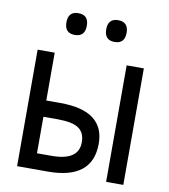

<svg xmlns="http://www.w3.org/2000/svg" viewBox="-82 -801 764 870"><g transform="rotate(10 300.0 -365.5)"><path d="M133.8 -315.9H199.2Q401.9 -315.9 401.9 -164.1Q401.9 0 196.8 0H55.2V-536.1H133.8ZM133.8 -241.2V-73.2H201.2Q325.2 -73.2 325.2 -157.2Q325.2 -201.2 296.4 -221.2Q267.6 -241.2 199.2 -241.2ZM543.9 0H464.8V-536.1H543.9ZM209 -731Q255.9 -731 255.9 -681.2Q255.9 -630.9 209 -630.9Q162.1 -630.9 162.1 -681.2Q162.1 -731 209 -731ZM392.1 -731Q439 -731 439 -681.2Q439 -630.9 392.1 -630.9Q345.2 -630.9 345.2 -681.2Q345.2 -731 392.1 -731Z"/></g></svg>

Font: Droid Sans Mono
Style: Regular
Weight: 400
Monospace: yes
Foundry: Ascender Corporation
Version: Version 1.00 build 112